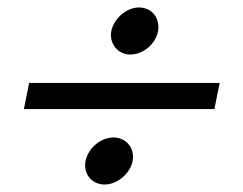

<svg xmlns="http://www.w3.org/2000/svg" viewBox="-20 -482 651 514"><path d="M44 -190H554L568 -260H58ZM208 -39C208 -10 230 12 260 12C294 12 329 -18 335 -51C336 -55 336 -59 336 -63C336 -92 313 -114 284 -114C249 -114 216 -85 209 -51C208 -47 208 -43 208 -39ZM277 -388C277 -359 300 -336 328 -336C364 -336 396 -364 403 -398C404 -402 404 -406 404 -410C404 -439 383 -462 352 -462C319 -462 285 -433 278 -399C277 -395 277 -392 277 -388Z"/></svg>

Font: KpSans
Style: BoldItalic
Weight: 700
Italic angle: -11°
Version: Version 0.66